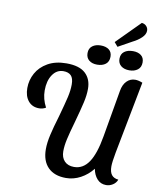

<svg xmlns="http://www.w3.org/2000/svg" viewBox="-110 -1131 1014 1237"><g transform="rotate(10 397.0 -512.5)"><path d="M248 -139Q248 -181 260 -233.5Q272 -286 295 -362Q319 -448 329.5 -493.5Q340 -539 340 -578Q340 -618 323 -635.5Q306 -653 273 -653Q229 -653 202 -613Q175 -573 175 -510Q175 -454 203 -402Q183 -390 159 -390Q114 -390 88 -421.5Q62 -453 62 -506Q62 -558 87 -603.5Q112 -649 162 -677.5Q212 -706 284 -706Q368 -706 408 -669Q448 -632 448 -568Q448 -527 437 -478.5Q426 -430 403 -347Q381 -270 371 -225.5Q361 -181 361 -145Q361 -104 383.5 -80.5Q406 -57 446 -57Q505 -57 542.5 -112.5Q580 -168 600 -285L653 -591Q660 -633 683 -656Q706 -679 738 -679Q759 -679 786 -668L695 -195Q683 -131 683 -103Q683 -66 697.5 -47.5Q712 -29 742 -26Q734 -4 713.5 9Q693 22 670 22Q634 22 611 -3.5Q588 -29 581 -69Q548 -27 502.5 -2.5Q457 22 407 22Q331 22 289.5 -20Q248 -62 248 -139ZM716 -1047Q735 -1045 746.5 -1032.5Q758 -1020 758 -1003Q758 -979 734.5 -956.5Q711 -934 678 -918L588 -868L565 -895ZM405 -795Q405 -826 426.5 -842Q448 -858 481 -858Q515 -858 535 -842.5Q555 -827 555 -797Q555 -765 534 -748.5Q513 -732 478 -732Q445 -732 425 -748.5Q405 -765 405 -795ZM614 -795Q614 -826 635.5 -842Q657 -858 692 -858Q725 -858 745 -842.5Q765 -827 765 -797Q765 -765 743.5 -748.5Q722 -732 689 -732Q655 -732 634.5 -748.5Q614 -765 614 -795Z"/></g></svg>

Font: Sansita SW
Style: Italic
Weight: 400
Italic angle: -11°
Designer: Pablo Cosgaya
Foundry: Omnibus-Type
Version: Version 1.000